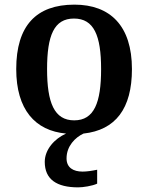

<svg xmlns="http://www.w3.org/2000/svg" viewBox="-20 -568 639 828"><path d="M399 224V164C375 169 354 172 336 172C296 172 267 155 267 115C267 62 304 25 340 8C478 -7 549 -99 549 -270C549 -457 455 -548 301 -548C136 -548 50 -457 50 -270C50 -96 131 -4 265 8C215 30 173 77 173 130C173 206 225 240 317 240C338 240 378 234 399 224ZM300 -49C214 -49 183 -125 183 -270C183 -415 213 -488 299 -488C385 -488 416 -415 416 -270C416 -125 386 -49 300 -49Z"/></svg>

Font: Noto Serif Semi
Style: Regular
Weight: 600
Designer: Monotype Design Team
Foundry: Monotype Imaging Inc.
Version: Version 1.002